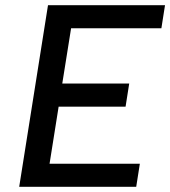

<svg xmlns="http://www.w3.org/2000/svg" viewBox="-20 -720 656 740"><path d="M602 -611 616 -700H165L54 0H505L519 -89H171L206 -309H464L478 -398H220L254 -611Z"/></svg>

Font: Arthouse Owned Medium
Style: Italic
Weight: 500
Italic angle: -10°
Designer: Jeremy Tribby
Foundry: Tribby Type
Version: Version 1.000;PS 001.000;hotconv 1.0.88;makeotf.lib2.5.64775